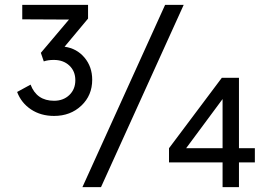

<svg xmlns="http://www.w3.org/2000/svg" viewBox="-20 -765 1112 785"><path d="M244 -574Q294 -567 325.5 -529.5Q357 -492 357 -439Q357 -375 312.5 -333Q268 -291 201 -291Q147 -291 107 -317.5Q67 -344 50 -389L105 -419Q130 -353 201 -353Q239 -353 263.5 -376.5Q288 -400 288 -437Q288 -474 263.5 -497Q239 -520 200 -520Q176 -520 159 -514L147 -549L262 -685L71 -686V-745H340V-689ZM655 -745H731L393 0H317ZM957 -159H1022V-101H957V0H890V-101H671V-159L887 -447H957ZM890 -159V-360L741 -159Z"/></svg>

Font: Plus Jakarta Display Light
Style: Regular
Weight: 300
Designer: Gumpita Rahayu
Foundry: Tokotype Studio
Version: Version 1.000;hotconv 1.0.109;makeotfexe 2.5.65596